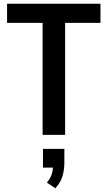

<svg xmlns="http://www.w3.org/2000/svg" viewBox="-20 -725 578 1032"><path d="M209 0V-602H18V-705H520V-602H330V0ZM277 287 232 256Q250 236 257.5 213Q265 190 265 164L286 176H211V75H326V148Q326 190 315 224.5Q304 259 277 287Z"/></svg>

Font: Nunito Sans 10pt Condensed
Style: Bold
Weight: 700
Width: 3
Designer: Vernon Adams
Foundry: Vernon Adams
Version: Version 3.101;gftools[0.9.27]